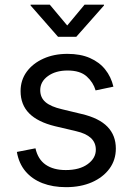

<svg xmlns="http://www.w3.org/2000/svg" viewBox="-20 -774 555 806"><path d="M257.3 11.7Q201.7 11.7 158.2 -5.1Q114.7 -22 86.9 -54.9Q59.1 -87.9 50.8 -136.2L128.9 -151.4Q139.2 -105 171.9 -82.5Q204.6 -60.1 255.9 -60.1Q314 -60.1 348.1 -85Q382.3 -109.9 382.3 -145.5Q382.3 -175.3 361.6 -194.6Q340.8 -213.9 300.3 -223.1L211.4 -244.1Q138.7 -261.7 102.5 -298.1Q66.4 -334.5 66.4 -391.6Q66.4 -437.5 92 -472.7Q117.7 -507.8 162.1 -527.8Q206.5 -547.9 263.2 -547.9Q317.9 -547.9 357.4 -530.5Q397 -513.2 421.6 -482.4Q446.3 -451.7 456.1 -410.2L381.3 -394.5Q371.6 -428.2 344 -453.1Q316.4 -478 263.7 -478Q213.4 -478 181.2 -454.6Q148.9 -431.2 148.9 -395.5Q148.9 -364.3 171.1 -345.2Q193.4 -326.2 240.2 -315.4L323.2 -295.4Q396 -278.3 431.2 -241.9Q466.3 -205.6 466.3 -150.4Q466.3 -102.5 439.7 -66.2Q413.1 -29.8 366 -9Q318.8 11.7 257.3 11.7ZM189 -754.4 262.2 -667 335 -754.4H416.5V-751L300.3 -619.6H223.6L108.4 -751V-754.4Z"/></svg>

Font: V-Inter
Style: Regular-375
Weight: 375
Designer: Rasmus Andersson
Foundry: rsms
Version: Version 4.000;git-4146feb